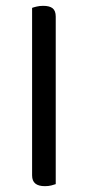

<svg xmlns="http://www.w3.org/2000/svg" viewBox="-20 -633 302 658"><path d="M90 -363H171V-2Q166 0 156 2.5Q146 5 134 5Q112 5 101 -4Q90 -13 90 -32ZM171 -296H90V-606Q95 -608 105.5 -610.5Q116 -613 128 -613Q150 -613 160.5 -604.5Q171 -596 171 -576Z"/></svg>

Font: Baloo Bhaijaan 2
Style: Regular
Weight: 400
Designer: Sanskriti Dholi, Noopur Datye and Ek Type
Foundry: Ek Type
Version: Version 1.701